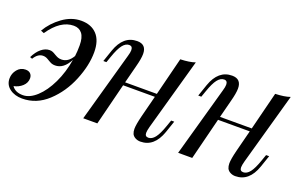

<svg xmlns="http://www.w3.org/2000/svg" viewBox="-82 -814 1758 1114"><g transform="rotate(20 797.5 -257.0)"><path d="M398 -381Q398 -300 360 -207Q322 -114 253 -50Q184 14 96 14Q50 14 19 -9Q-12 -32 -12 -71Q-12 -102 8 -126.5Q28 -151 59 -151Q79 -151 89.5 -140Q100 -129 100 -112Q100 -84 78 -63.5Q56 -43 25 -37Q46 -6 93 -6Q135 -6 177.5 -45Q220 -84 252 -151Q284 -218 297 -298Q263 -232 210 -232Q197 -232 188 -235.5Q179 -239 166 -247Q155 -254 146.5 -257.5Q138 -261 127 -261Q95 -261 72 -223L58 -228Q76 -265 100.5 -285Q125 -305 151 -305Q162 -305 170.5 -301.5Q179 -298 190 -291Q202 -284 211 -280.5Q220 -277 233 -277Q274 -277 301 -323Q305 -352 305 -390Q305 -439 286.5 -462.5Q268 -486 235 -486Q153 -486 85 -386L65 -394Q97 -449 151.5 -488.5Q206 -528 266 -528Q328 -528 363 -490.5Q398 -453 398 -381Z M953 -162H972L947 -89Q911 14 826 14Q810 14 796 7Q782 0 775 -13Q769 -27 769 -44Q769 -70 783 -126L817 -259H621L556 0H469L589 -429Q596 -452 596 -466Q596 -491 575 -491Q553 -491 534.5 -467.5Q516 -444 497 -389L484 -352H465L490 -425Q526 -528 611 -528Q668 -528 668 -469Q668 -440 654 -388L626 -279H822L881 -514Q938 -516 972 -528L848 -85Q841 -59 841 -46Q841 -23 862 -23Q884 -23 902.5 -46.5Q921 -70 940 -125Z M1539 -162H1558L1533 -89Q1497 14 1412 14Q1396 14 1382 7Q1368 0 1361 -13Q1355 -27 1355 -44Q1355 -70 1369 -126L1403 -259H1207L1142 0H1055L1175 -429Q1182 -452 1182 -466Q1182 -491 1161 -491Q1139 -491 1120.5 -467.5Q1102 -444 1083 -389L1070 -352H1051L1076 -425Q1112 -528 1197 -528Q1254 -528 1254 -469Q1254 -440 1240 -388L1212 -279H1408L1467 -514Q1524 -516 1558 -528L1434 -85Q1427 -59 1427 -46Q1427 -23 1448 -23Q1470 -23 1488.5 -46.5Q1507 -70 1526 -125Z"/></g></svg>

Font: Playfair Display
Style: Italic
Weight: 400
Italic angle: -14°
Designer: Claus Eggers Sørensen
Foundry: Claus Eggers Sørensen
Version: Version 1.200; ttfautohint (v1.6)